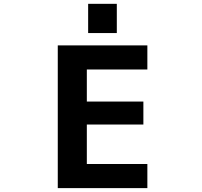

<svg xmlns="http://www.w3.org/2000/svg" viewBox="-20 -966 1040 988"><path d="M433.6 -795.9V-946.3H581.1V-795.9ZM426.8 -608.4V-443.4H717.8V-325.2H426.8V-122.1H738.3V2H277.3V-732.4H738.3V-608.4Z"/></svg>

Font: Gen Shin Gothic Monospace Bold
Style: Bold
Weight: 700
Designer: [Source Han Sans]
Ryoko NISHIZUKA  (kana & ideographs); Paul D. Hunt (Latin, Greek & Cyrillic); Wenlong ZHANG  (bopomofo
Version: Version 1.002.20150607